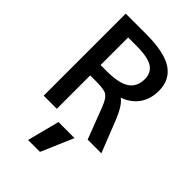

<svg xmlns="http://www.w3.org/2000/svg" viewBox="-289 -837 1212 1212"><g transform="rotate(45 317.0 -231.0)"><path d="M199.2 -296.9V1H82V-731.4H263.7Q426.8 -731.4 501 -682.1Q575.2 -632.8 575.2 -534.2Q575.2 -459 536.1 -406.2Q498 -355.5 434.6 -334Q473.6 -307.6 510.7 -216.8L596.7 1H474.6L391.6 -214.8Q371.1 -266.6 347.7 -281.7Q324.2 -296.9 253.9 -296.9ZM210 268.6 265.6 52.7H409.2L316.4 268.6ZM274.4 -635.7H199.2V-389.6H253.9Q363.3 -389.6 411.6 -422.9Q460 -456.1 460 -524.4Q460 -581.1 417.5 -608.4Q375 -635.7 274.4 -635.7Z"/></g></svg>

Font: Gen Shin Gothic Medium
Style: Regular
Weight: 500
Designer: [Source Han Sans]
Ryoko NISHIZUKA  (kana & ideographs); Paul D. Hunt (Latin, Greek & Cyrillic); Wenlong ZHANG  (bopomofo
Version: Version 1.002.20150607